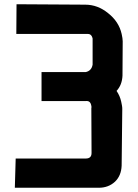

<svg xmlns="http://www.w3.org/2000/svg" viewBox="-20 -886 649 906"><path d="M417 -704 416 -708Q411 -726 394 -726H57L58 -866L382 -864Q441 -864 490 -824Q541 -784 554 -726Q559 -704 559 -691L558 -529Q556 -485 530 -457Q546 -434 552 -406Q554 -396 555.5 -388Q557 -380 557 -372L554 -104Q552 -57 523 -29Q492 0 446 0H50L54 -138H385Q412 -138 412 -164L411 -375Q412 -380 411.5 -383.5Q411 -387 410 -391Q405 -412 384 -409H176V-546H385Q412 -552 417 -581Z"/></svg>

Font: Covid19
Style: Regular
Weight: 400
Designer: Peter Wiegel
Foundry: (c) CAT - Ing. Peter Wiegel.  for Rudolf Maass + Partner GmbH
Version: Version 001.000